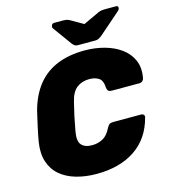

<svg xmlns="http://www.w3.org/2000/svg" viewBox="-132 -1016 991 1129"><g transform="rotate(-15 364.0 -451.5)"><path d="M317 10Q249 10 192 -6.5Q135 -23 96 -56.5Q57 -90 40.5 -141Q24 -192 35 -261Q42 -302 52.5 -349Q63 -396 73 -439Q97 -529 145 -589.5Q193 -650 265.5 -680Q338 -710 435 -710Q497 -710 554 -694.5Q611 -679 653.5 -648Q696 -617 716 -570.5Q736 -524 724 -462Q722 -453 714.5 -446.5Q707 -440 698 -440H528Q514 -440 507.5 -446Q501 -452 499 -467Q498 -509 475.5 -524.5Q453 -540 417 -540Q373 -540 341.5 -516.5Q310 -493 296 -434Q275 -352 260 -266Q249 -207 269.5 -183.5Q290 -160 334 -160Q370 -160 399.5 -176Q429 -192 449 -233Q457 -249 465.5 -254.5Q474 -260 489 -260H659Q668 -260 673.5 -254Q679 -248 677 -239Q661 -177 629.5 -130.5Q598 -84 551 -52.5Q504 -21 445 -5.5Q386 10 317 10ZM404 -750Q394 -750 387 -754Q380 -758 372 -768L288 -884Q284 -889 286 -897Q289 -913 304 -913H359Q368 -913 376.5 -911.5Q385 -910 394 -906L474 -860L573 -906Q583 -910 591.5 -911.5Q600 -913 610 -913H680Q695 -913 693 -898Q691 -890 685 -884L552 -768Q539 -758 530.5 -754Q522 -750 512 -750Z"/></g></svg>

Font: Rubik ExtraBold
Style: Italic
Weight: 800
Italic angle: -12°
Designer: Hubert and Fischer
Foundry: Hubert and Fischer
Version: Version 2.300;gftools[0.9.30]